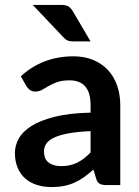

<svg xmlns="http://www.w3.org/2000/svg" viewBox="-20 -751 564 779"><path d="M468 0H412.5Q395 0 385 -5.2Q375 -10.5 370 -26.5L359 -63Q339.5 -45.5 320.8 -32.2Q302 -19 282 -10Q262 -1 239.5 3.5Q217 8 189.5 8Q157 8 129.5 -0.8Q102 -9.5 82.2 -27Q62.5 -44.5 51.5 -70.5Q40.5 -96.5 40.5 -131Q40.5 -160 55.8 -188.2Q71 -216.5 106.5 -239.2Q142 -262 201 -277Q260 -292 347.5 -294V-324Q347.5 -375.5 325.8 -400.2Q304 -425 262.5 -425Q232.5 -425 212.5 -418Q192.5 -411 177.8 -402.2Q163 -393.5 150.5 -386.5Q138 -379.5 123 -379.5Q110.5 -379.5 101.5 -386Q92.5 -392.5 87 -402L64.5 -441.5Q153 -522.5 278 -522.5Q323 -522.5 358.2 -507.8Q393.5 -493 418 -466.8Q442.5 -440.5 455.2 -404Q468 -367.5 468 -324ZM228 -77Q247 -77 263 -80.5Q279 -84 293.2 -91Q307.5 -98 320.8 -108.2Q334 -118.5 347.5 -132.5V-219Q293.5 -216.5 257.2 -209.8Q221 -203 199 -192.5Q177 -182 167.8 -168Q158.5 -154 158.5 -137.5Q158.5 -105 177.8 -91Q197 -77 228 -77ZM228.5 -731Q249 -731 258.8 -724.2Q268.5 -717.5 276 -704.5L347.5 -583H277Q263 -583 254.2 -586.8Q245.5 -590.5 236.5 -600.5L113 -731Z"/></svg>

Font: LatoHex
Style: Bold
Weight: 700
Designer: Lukasz Dziedzic
Foundry: tyPoland Lukasz Dziedzic
Version: Version 1.104; Western+Polish opensource